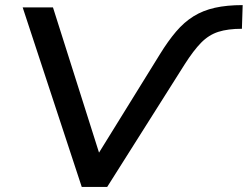

<svg xmlns="http://www.w3.org/2000/svg" viewBox="-20 -734 973 754"><path d="M301 0 69 -705H188L377 -109H353L608 -521Q640 -573 671.5 -610Q703 -647 740 -670Q777 -693 824 -703.5Q871 -714 933 -714L930 -621Q875 -621 837.5 -609Q800 -597 770 -566.5Q740 -536 705 -481L401 0Z"/></svg>

Font: Nunito Sans 10pt SemiExpanded SemiBold
Style: Italic
Weight: 600
Width: 6
Italic angle: -9°
Designer: Vernon Adams
Foundry: Vernon Adams
Version: Version 3.101;gftools[0.9.27]